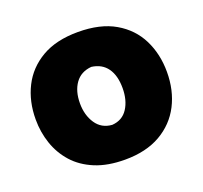

<svg xmlns="http://www.w3.org/2000/svg" viewBox="-109 -715 903 856"><g transform="rotate(-20 342.5 -287.5)"><path d="M346.2 16.1Q264.2 16.1 204.6 -8.5Q145 -33.2 106.9 -75.9Q68.8 -118.7 50.3 -173.3Q31.7 -228 31.7 -288.1Q31.7 -374 66.2 -442.4Q100.6 -510.7 169.4 -550.8Q238.3 -590.8 341.3 -590.8Q447.3 -590.8 516.6 -550.5Q585.9 -510.3 620.1 -441.7Q654.3 -373 654.3 -288.1Q654.3 -200.7 618.9 -131.8Q583.5 -63 514.6 -23.4Q445.8 16.1 346.2 16.1ZM344.7 -149.4Q393.6 -152.8 418.7 -191.7Q443.8 -230.5 443.8 -288.1Q443.8 -347.7 418.7 -382.8Q393.6 -418 344.7 -424.3Q294.4 -419.9 268.1 -383.1Q241.7 -346.2 241.7 -288.1Q241.7 -232.4 268.3 -192.6Q294.9 -152.8 344.7 -149.4Z"/></g></svg>

Font: Pinar-DS1-FD ExtraBold
Style: Regular
Weight: 800
Designer: Amin Abedi
Version: Version 2.000